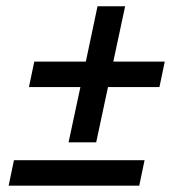

<svg xmlns="http://www.w3.org/2000/svg" viewBox="-20 -607 564 618"><path d="M289.6 -148.9H200.7L238.8 -326.7H73.2L90.3 -408.7H256.3L293.9 -586.9H382.8L344.7 -408.7H510.3L493.2 -326.7H327.6ZM428.2 -9.3H7.8L24.9 -91.3H445.3Z"/></svg>

Font: Munson
Style: Bold Italic
Weight: 700
Italic angle: -12°
Designer: Paul James MIller
Foundry: High-Logic / Made with FontCreator
Version: Version 2.10;May 5, 2019;FontCreator 11.5.0.2430 64-bit